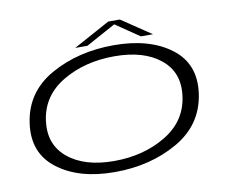

<svg xmlns="http://www.w3.org/2000/svg" viewBox="-78 -807 1118 915"><g transform="rotate(-10 481.5 -350.0)"><path d="M407 5.5Q234.5 5.5 130.8 -73.5Q27 -152.5 47 -294Q67.5 -441.5 200 -516.2Q332.5 -591 505.5 -591Q678 -591 781.5 -513.2Q885 -435.5 865.5 -294Q845 -146.5 712.5 -70.5Q580 5.5 407 5.5ZM413 -47Q555 -47 662.8 -111.2Q770.5 -175.5 786.5 -293.5Q802.5 -407.5 722.2 -473Q642 -538.5 499.5 -538.5Q357 -538.5 249.5 -475.2Q142 -412 125.5 -293.5Q110 -179.5 190.2 -113.2Q270.5 -47 413 -47ZM323 -610 500 -706.5H556L699.5 -610H641L525.5 -688.5L382.5 -610Z"/></g></svg>

Font: Anybody UltraExpanded Light
Style: Italic
Weight: 300
Width: 9
Italic angle: -10°
Designer: Tyler Finck
Foundry: Etcetera Type Company
Version: Version 1.010; ttfautohint (v1.8.3) -l 8 -r 50 -G 200 -x 14 